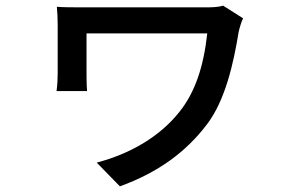

<svg xmlns="http://www.w3.org/2000/svg" viewBox="-20 -569 1040 679"><path d="M769 -549C749 -543 726 -543 705 -543H277C241 -543 205 -543 181 -545C183 -526 184 -502 184 -482V-310C184 -292 183 -269 180 -247H288C286 -269 286 -299 286 -310V-451H713C700 -333 670 -243 615 -174C544 -84 437 -24 322 6L404 90C539 41 637 -31 711 -128C777 -214 806 -346 824 -456C826 -466 834 -495 840 -504Z"/></svg>

Font: Noto Sans T Chinese Medium
Style: Regular
Weight: 500
Designer: Ryoko NISHIZUKA (kana & ideographs); Paul D. Hunt (Latin, Greek & Cyrillic); Wenlong ZHANG (bopomofo); Sandoll Communica
Foundry: Adobe Systems Incorporated
Version: Version 1.000;PS 1;hotconv 1.0.78;makeotf.lib2.5.61930